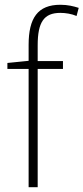

<svg xmlns="http://www.w3.org/2000/svg" viewBox="-20 -785 350 805"><path d="M244 -496V-529H138V-595C138 -692 164 -731 233 -731C255 -731 280 -727 301 -718L310 -752C288 -759 264 -765 233 -765C138 -765 100 -709 100 -597V-530L11 -521V-496H100V0H138V-496Z"/></svg>

Font: Noto Sans Lao UI SemCond ExtLt
Style: Regular
Weight: 200
Width: 4
Designer: Monotype Design Team
Foundry: Monotype Imaging Inc.
Version: Version 2.000